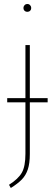

<svg xmlns="http://www.w3.org/2000/svg" viewBox="-20 -744 270 959"><path d="M218 -233H129V25Q129 72 119 102Q109 132 89 152.5Q69 173 34 195L25 179Q71 150 89 118.5Q107 87 107 24V-233H16V-254H107V-519H129V-254H218ZM136 -704Q136 -696 130.5 -690.5Q125 -685 117 -685Q108 -685 102.5 -690.5Q97 -696 97 -704Q97 -712 102.5 -718Q108 -724 117 -724Q125 -724 130.5 -718Q136 -712 136 -704Z"/></svg>

Font: Fira Sans Extra Condensed Thin
Style: Regular
Weight: 250
Width: 1
Designer: Carrois Corporate & Edenspiekermann AG
Foundry: Carrois Corporate GbR & Edenspiekermann AG
Version: Version 4.203